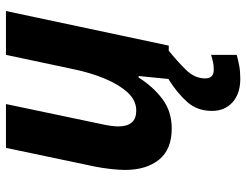

<svg xmlns="http://www.w3.org/2000/svg" viewBox="-111 -475 826 644"><g transform="rotate(-90 302.0 -153.0)"><path d="M193 10Q123 10 88.5 -32.5Q54 -75 54 -147Q54 -165 57 -193.5Q60 -222 66 -251L128 -546H275L208 -227Q200 -192 200 -169Q200 -109 253 -109Q287 -109 313.5 -137.5Q340 -166 360 -214Q380 -262 392 -320L440 -546H587L471 0H359L369 -101H364Q333 -52 291.5 -21Q250 10 193 10ZM360 240Q310 240 281 214Q252 188 252 145Q252 96 281.5 62.5Q311 29 357 0H454Q419 28 390 57.5Q361 87 361 122Q361 151 390 151Q404 151 415.5 148.5Q427 146 440 142V228Q422 233 403 236.5Q384 240 360 240Z"/></g></svg>

Font: Noto IKEA Latin
Style: Bold Italic
Weight: 700
Italic angle: -12°
Designer: Monotype Design Team
Foundry: Monotype Imaging Inc.
Version: Version 1.0